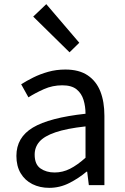

<svg xmlns="http://www.w3.org/2000/svg" viewBox="-20 -892 603 925"><path d="M217 13Q172 13 136 -5Q100 -23 79.5 -57.5Q59 -92 59 -141Q59 -230 138.5 -277.5Q218 -325 392 -344Q392 -379 382.5 -410.5Q373 -442 349 -461.5Q325 -481 280 -481Q233 -481 191.5 -462.5Q150 -444 117 -423L82 -486Q107 -502 140 -518.5Q173 -535 212 -546Q251 -557 295 -557Q361 -557 402.5 -529Q444 -501 463.5 -451.5Q483 -402 483 -334V0H408L400 -65H397Q359 -33 313.5 -10Q268 13 217 13ZM243 -61Q282 -61 317.5 -79Q353 -97 392 -132V-283Q301 -273 247 -254.5Q193 -236 170 -209.5Q147 -183 147 -147Q147 -100 175 -80.5Q203 -61 243 -61ZM315 -640 140 -812 203 -872 362 -686Z"/></svg>

Font: Noto Sans HK Thin
Style: Regular
Weight: 400
Version: Version 2.004-H2;hotconv 1.0.118;makeotfexe 2.5.65603